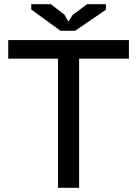

<svg xmlns="http://www.w3.org/2000/svg" viewBox="-20 -890 650 910"><path d="M591 -612H355V0H255V-612H19V-700H591ZM336 -744H267L128 -845V-870H221L285 -821L304 -788L325 -820L393 -870H482V-844Z"/></svg>

Font: PT Sans Caption
Style: Regular
Weight: 400
Designer: A.Korolkova, O.Umpeleva, V.Yefimov
Foundry: ParaType Ltd
Version: Version 2.004W OFL